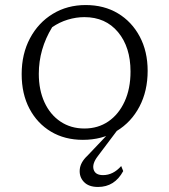

<svg xmlns="http://www.w3.org/2000/svg" viewBox="-20 -548 672 762"><path d="M309 7Q237 7 182.5 -25.5Q128 -58 97 -116.5Q66 -175 66 -254Q66 -334 99 -396Q132 -458 189.5 -493Q247 -528 320 -528Q393 -528 448 -495Q503 -462 534.5 -403Q566 -344 566 -267Q566 -187 533.5 -125Q501 -63 443 -28Q385 7 309 7ZM315 -38Q369 -38 410 -66Q451 -94 474.5 -145Q498 -196 498 -264Q498 -361 448.5 -420.5Q399 -480 315 -480Q282 -480 249 -470Q216 -460 187 -440Q134 -353 134 -255Q134 -191 156.5 -142Q179 -93 220 -65.5Q261 -38 315 -38ZM369 194Q332 194 313 174Q294 154 296.5 125Q299 96 327 70L421 -29H444L368 72Q345 102 351.5 124.5Q358 147 389 147Q429 147 461 111L469 131Q435 194 369 194Z"/></svg>

Font: Piazzolla SC Light
Style: Regular
Weight: 300
Designer: Juan Pablo del Peral
Foundry: Huerta Tipografica
Version: Version 1.330